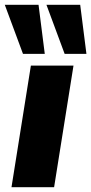

<svg xmlns="http://www.w3.org/2000/svg" viewBox="-33 -782 381 802"><path d="M0 0ZM15 0 96 -508H274L193 0ZM237 -557 161 -762H302L328 -557ZM63 -557 -13 -762H128L154 -557Z"/></svg>

Font: Winston ExtraBold
Style: Italic
Weight: 800
Italic angle: -9°
Designer: Original fonts by Vernon Adams / Changes by Cristiano Sobral
Foundry: Original fonts by Vernon Adams / Changes by Cristiano Sobral
Version: Version 2.503;July 17, 2020;FontCreator 13.0.0.2655 64-bit